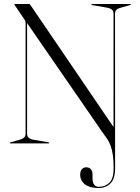

<svg xmlns="http://www.w3.org/2000/svg" viewBox="-20 -720 705 964"><path d="M479.5 -77.5 113 -608.5 116 -611V-50Q116 -36.5 123 -29.5Q130 -22.5 141.5 -19.5L223 -5.5Q227.5 -3.5 227.5 -2.5Q227.5 -2 226.5 -1Q225.5 0 224 0H32Q30.5 0 29.5 -1Q28.5 -2 28.5 -2.5Q28.5 -3.5 33 -5.5L83 -19.5Q95 -23.5 101.8 -30Q108.5 -36.5 108.5 -50V-601.5Q108.5 -609.5 107.5 -613.5Q106.5 -617.5 100 -626L55.5 -692Q54 -695 53 -696.5Q52 -698 52 -698.5Q52 -699.5 52.8 -699.8Q53.5 -700 55.5 -700H126Q130 -700 131.8 -696.2Q133.5 -692.5 139.5 -685L553.5 -77L550 -75.5V-650Q550 -664 542.8 -670.8Q535.5 -677.5 523 -680.5L443 -694.5Q438.5 -696.5 438.5 -697.5Q438.5 -698.5 439.5 -699.2Q440.5 -700 442 -700H634Q636 -700 636.8 -699.2Q637.5 -698.5 637.5 -697.5Q637.5 -696.5 633 -694.5L583.5 -680.5Q571.5 -677.5 564.5 -670.8Q557.5 -664 557.5 -650L558 125Q558 177.5 534.8 200.8Q511.5 224 476 224Q444 224 423.5 215.2Q403 206.5 392.8 191.2Q382.5 176 382.5 158Q382.5 139.5 391 129.8Q399.5 120 413.5 120Q427.5 120 436 129.5Q444.5 139 444.5 154.5V175.5Q444.5 196.5 452.8 207.2Q461 218 476.5 218Q508.5 218 529.5 197.2Q550.5 176.5 550.5 125Q550.5 85 546.5 58Q542.5 31 535.5 12.2Q528.5 -6.5 519.5 -20.5Q510.5 -34.5 500.2 -47.8Q490 -61 479.5 -77.5Z"/></svg>

Font: Fraunces 120pt Light
Style: Regular
Weight: 300
Version: Version 1.000;[b76b70a41]